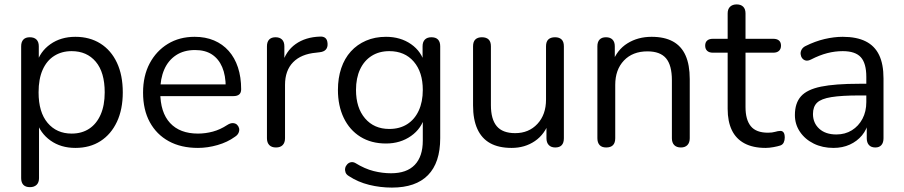

<svg xmlns="http://www.w3.org/2000/svg" viewBox="-20 -662 4102 871"><path d="M116 187Q96 187 86 176.5Q76 166 76 146V-452Q76 -472 86 -482.5Q96 -493 115 -493Q135 -493 145.5 -482.5Q156 -472 156 -452V-357L145 -371Q161 -428 208.5 -461.5Q256 -495 322 -495Q387 -495 435.5 -464.5Q484 -434 510.5 -377.5Q537 -321 537 -243Q537 -166 510.5 -109.5Q484 -53 436 -22Q388 9 322 9Q256 9 209 -24.5Q162 -58 145 -114H157V146Q157 166 146 176.5Q135 187 116 187ZM305 -56Q351 -56 384.5 -78Q418 -100 436.5 -142Q455 -184 455 -243Q455 -334 414.5 -382Q374 -430 305 -430Q260 -430 226 -408.5Q192 -387 173.5 -345.5Q155 -304 155 -243Q155 -153 196 -104.5Q237 -56 305 -56Z M878 9Q801 9 745.5 -21.5Q690 -52 659.5 -108Q629 -164 629 -242Q629 -318 659 -374.5Q689 -431 741.5 -463Q794 -495 863 -495Q912 -495 951 -478.5Q990 -462 1017.5 -431Q1045 -400 1059.5 -356Q1074 -312 1074 -257Q1074 -241 1065 -233.5Q1056 -226 1039 -226H691V-279H1020L1004 -266Q1004 -320 988 -357.5Q972 -395 941.5 -415Q911 -435 865 -435Q814 -435 778.5 -411.5Q743 -388 725 -346.5Q707 -305 707 -250V-244Q707 -152 751.5 -104Q796 -56 878 -56Q912 -56 945.5 -65Q979 -74 1011 -95Q1025 -104 1036.5 -103.5Q1048 -103 1055 -96.5Q1062 -90 1064.5 -80.5Q1067 -71 1062.5 -60Q1058 -49 1045 -41Q1012 -17 967 -4Q922 9 878 9Z M1232 7Q1212 7 1201.5 -4Q1191 -15 1191 -35V-452Q1191 -472 1201 -482.5Q1211 -493 1230 -493Q1249 -493 1259.5 -482.5Q1270 -472 1270 -452V-371H1260Q1276 -430 1321 -462Q1366 -494 1432 -496Q1447 -497 1456 -489.5Q1465 -482 1466 -464Q1467 -447 1458 -437Q1449 -427 1430 -425L1414 -423Q1346 -417 1309.5 -379.5Q1273 -342 1273 -277V-35Q1273 -15 1262.5 -4Q1252 7 1232 7Z M1758 189Q1705 189 1654.5 176.5Q1604 164 1563 137Q1551 130 1547.5 120Q1544 110 1546 100.5Q1548 91 1555 83.5Q1562 76 1571.5 74Q1581 72 1591 77Q1635 104 1675 114Q1715 124 1754 124Q1825 124 1861.5 86Q1898 48 1898 -24V-137H1908Q1893 -79 1844.5 -45Q1796 -11 1731 -11Q1664 -11 1615 -41.5Q1566 -72 1539.5 -127Q1513 -182 1513 -254Q1513 -308 1528 -352.5Q1543 -397 1571.5 -428.5Q1600 -460 1640.5 -477.5Q1681 -495 1731 -495Q1797 -495 1845 -461.5Q1893 -428 1907 -371L1897 -359V-452Q1897 -472 1907.5 -482.5Q1918 -493 1937 -493Q1957 -493 1967 -482.5Q1977 -472 1977 -452V-35Q1977 76 1921.5 132.5Q1866 189 1758 189ZM1746 -77Q1793 -77 1827 -98.5Q1861 -120 1879.5 -160Q1898 -200 1898 -254Q1898 -335 1857 -382.5Q1816 -430 1746 -430Q1700 -430 1666 -408.5Q1632 -387 1613.5 -347.5Q1595 -308 1595 -254Q1595 -173 1636 -125Q1677 -77 1746 -77Z M2301 9Q2242 9 2203.5 -12.5Q2165 -34 2145.5 -77Q2126 -120 2126 -184V-452Q2126 -473 2136.5 -483Q2147 -493 2166 -493Q2186 -493 2196.5 -483Q2207 -473 2207 -452V-185Q2207 -121 2233.5 -89.5Q2260 -58 2317 -58Q2379 -58 2418 -100Q2457 -142 2457 -210V-452Q2457 -473 2467.5 -483Q2478 -493 2498 -493Q2517 -493 2527.5 -483Q2538 -473 2538 -452V-35Q2538 7 2499 7Q2480 7 2469.5 -4Q2459 -15 2459 -35V-126L2472 -112Q2452 -53 2406.5 -22Q2361 9 2301 9Z M2730 7Q2710 7 2700 -4Q2690 -15 2690 -35V-452Q2690 -472 2700 -482.5Q2710 -493 2729 -493Q2748 -493 2758.5 -482.5Q2769 -472 2769 -452V-366L2758 -378Q2779 -436 2826.5 -465.5Q2874 -495 2936 -495Q2994 -495 3032.5 -474Q3071 -453 3090 -410.5Q3109 -368 3109 -303V-35Q3109 -15 3098.5 -4Q3088 7 3069 7Q3049 7 3038.5 -4Q3028 -15 3028 -35V-298Q3028 -366 3001.5 -397.5Q2975 -429 2917 -429Q2850 -429 2810.5 -387.5Q2771 -346 2771 -277V-35Q2771 7 2730 7Z M3453 9Q3396 9 3357.5 -11.5Q3319 -32 3300 -71.5Q3281 -111 3281 -168V-423H3214Q3197 -423 3188 -431.5Q3179 -440 3179 -455Q3179 -470 3188 -478Q3197 -486 3214 -486H3281V-601Q3281 -621 3292 -631.5Q3303 -642 3322 -642Q3341 -642 3351.5 -631.5Q3362 -621 3362 -601V-486H3488Q3505 -486 3514 -478Q3523 -470 3523 -455Q3523 -440 3514 -431.5Q3505 -423 3488 -423H3362V-176Q3362 -119 3386 -89.5Q3410 -60 3464 -60Q3483 -60 3496.5 -64Q3510 -68 3519 -68Q3528 -69 3534 -62Q3540 -55 3540 -38Q3540 -26 3535.5 -16Q3531 -6 3520 -2Q3508 2 3488.5 5.5Q3469 9 3453 9Z M3761 9Q3711 9 3671.5 -10.5Q3632 -30 3609 -64Q3586 -98 3586 -140Q3586 -194 3613.5 -225Q3641 -256 3704.5 -269Q3768 -282 3878 -282H3923V-229H3879Q3798 -229 3751.5 -221.5Q3705 -214 3686.5 -196Q3668 -178 3668 -145Q3668 -104 3696.5 -78Q3725 -52 3774 -52Q3814 -52 3844.5 -71Q3875 -90 3892.5 -123Q3910 -156 3910 -199V-313Q3910 -375 3885 -402.5Q3860 -430 3803 -430Q3768 -430 3733 -421Q3698 -412 3659 -392Q3645 -385 3635 -387.5Q3625 -390 3619 -398Q3613 -406 3612 -416.5Q3611 -427 3616.5 -437Q3622 -447 3634 -453Q3678 -475 3721 -485Q3764 -495 3803 -495Q3866 -495 3907 -474.5Q3948 -454 3968 -412.5Q3988 -371 3988 -306V-35Q3988 -15 3978.5 -4Q3969 7 3951 7Q3932 7 3922 -4Q3912 -15 3912 -35V-113H3921Q3913 -75 3890.5 -48Q3868 -21 3835 -6Q3802 9 3761 9Z"/></svg>

Font: Nunito ExtraLight
Style: Regular
Weight: 400
Version: Version 3.602